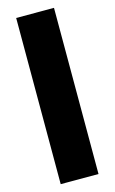

<svg xmlns="http://www.w3.org/2000/svg" viewBox="-133 -857 586 981"><g transform="rotate(-15 160.0 -366.5)"><path d="M60 73V-806H260V73Z"/></g></svg>

Font: Farlight84_Sys_V01
Style: Bold
Weight: 700
Designer: Monotype Design Team, Nadine Chahine and Nizar Qandah
Foundry: Monotype Imaging Inc.
Version: Version 2.004;October 31, 2024;FontCreator 14.0.0.2814 64-bi